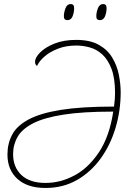

<svg xmlns="http://www.w3.org/2000/svg" viewBox="-20 -923 665 953"><path d="M206 10Q116 10 66.5 -35Q17 -80 17 -156Q17 -210 40 -254Q63 -298 121 -329.5Q179 -361 281.5 -377.5Q384 -394 543 -394H546Q549 -417 550 -432.5Q551 -448 551 -462Q551 -535 533.5 -581Q516 -627 488 -652.5Q460 -678 426 -687.5Q392 -697 359 -697Q308 -697 268 -681.5Q228 -666 201.5 -643Q175 -620 164 -596Q154 -601 154 -617Q154 -637 179 -662.5Q204 -688 250 -706.5Q296 -725 358 -725Q427 -725 470.5 -700.5Q514 -676 537.5 -636.5Q561 -597 570 -551.5Q579 -506 579 -465Q579 -374 553.5 -288.5Q528 -203 479.5 -136Q431 -69 362 -29.5Q293 10 206 10ZM206 -15Q281 -15 351 -53Q421 -91 472.5 -169.5Q524 -248 542 -369H538Q391 -369 295 -354Q199 -339 144.5 -311Q90 -283 67.5 -244Q45 -205 45 -158Q45 -93 86.5 -54Q128 -15 206 -15ZM475 -823Q468 -823 463 -827Q458 -831 458 -842Q458 -861 466 -882Q474 -903 492 -903Q509 -903 509 -883Q509 -862 501.5 -842.5Q494 -823 475 -823ZM314 -823Q307 -823 302 -827Q297 -831 297 -842Q297 -861 305 -882Q313 -903 331 -903Q348 -903 348 -883Q348 -862 340.5 -842.5Q333 -823 314 -823Z"/></svg>

Font: Noto Serif Thin
Style: Italic
Weight: 100
Italic angle: -12°
Designer: Monotype Design Team
Foundry: Monotype Imaging Inc.
Version: Version 2.014; ttfautohint (v1.8.4.7-5d5b)